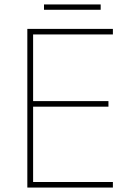

<svg xmlns="http://www.w3.org/2000/svg" viewBox="-20 -844 590 864"><path d="M433 -824H178V-800H433ZM488 0V-25H129V-364H468V-389H129V-689H488V-714H103V0Z"/></svg>

Font: Noto Sans Meetei Mayek Thin
Style: Regular
Weight: 100
Designer: Monotype Design Team and Neelakash Kshetrimayum
Foundry: Monotype Imaging Inc.
Version: Version 2.002